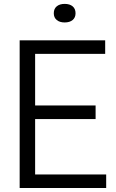

<svg xmlns="http://www.w3.org/2000/svg" viewBox="-20 -942 580 962"><path d="M78.5 0V-740H507V-672H156V-68H512V0ZM133 -345.5V-413.5H459V-345.5ZM304 -829.5Q279 -829.5 264.2 -841.8Q249.5 -854 249.5 -875.5Q249.5 -898 264.2 -910.2Q279 -922.5 304 -922.5Q329.5 -922.5 344 -910.2Q358.5 -898 358.5 -875.5Q358.5 -854 344 -841.8Q329.5 -829.5 304 -829.5Z"/></svg>

Font: Encode Sans SemiCondensed
Style: Regular
Weight: 400
Width: 4
Designer: Multiple Designers
Foundry: Impallari Type
Version: Version 3.002